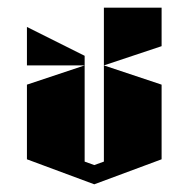

<svg xmlns="http://www.w3.org/2000/svg" viewBox="-20 -570 440 499"><path d="M250 -550H400V-450L250 -400ZM250 -400 400 -350V-156L225 -91L50 -156V-350L200 -400V-150L225 -141L250 -150ZM200 -400H50V-500L200 -425Z"/></svg>

Font: SOV_Meka
Style: Book
Weight: 400
Version: Version 1.00